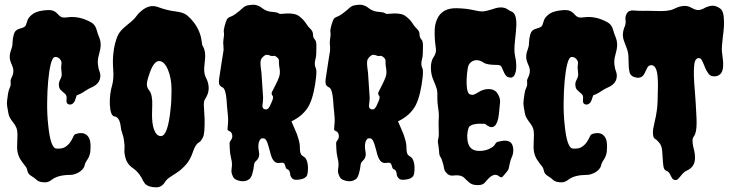

<svg xmlns="http://www.w3.org/2000/svg" viewBox="-20 -762 3148 827"><path d="M411.1 -424.8Q406.2 -402.3 382.8 -389.6Q360.4 -379.9 344.2 -368.7Q328.1 -357.4 310.5 -351.6Q306.6 -339.8 303.2 -330.1Q299.8 -320.3 292 -314.9Q284.2 -309.6 274.4 -313Q264.6 -316.4 266.6 -333.5Q268.6 -350.6 261.2 -356.9Q253.9 -363.3 249.5 -367.2Q245.1 -371.1 241.2 -375Q237.3 -378.9 235.4 -384.8Q230.5 -402.3 237.8 -416Q245.1 -429.7 245.6 -436.5Q246.1 -443.4 245.1 -451.2Q242.2 -470.7 244.6 -484.4Q247.1 -498 237.8 -507.8Q228.5 -517.6 217.3 -516.6Q206.1 -515.6 198.7 -486.3Q191.4 -457 187.5 -413.6Q183.6 -370.1 183.1 -319.3Q182.6 -268.6 187.5 -224.6Q197.3 -124 222.7 -122.1Q248 -120.1 261.7 -129.4Q275.4 -138.7 283.2 -150.4Q291 -162.1 295.4 -172.4Q299.8 -182.6 305.7 -184.6Q346.7 -198.2 363.3 -168Q370.1 -155.3 370.1 -131.8Q370.1 -108.4 366.7 -97.2Q363.3 -85.9 358.9 -78.6Q354.5 -71.3 350.6 -65.4Q346.7 -59.6 344.7 -50.3Q342.8 -41 335.9 -33.2Q329.1 -25.4 319.3 -19.5Q298.8 -8.8 285.2 -8.8Q231.4 -8.8 205.1 10.7Q188.5 24.4 171.9 23.4Q147.5 22.5 138.7 13.7Q129.9 4.9 115.2 -3.9Q100.6 -12.7 98.1 -25.9Q95.7 -39.1 88.9 -46.9Q82 -54.7 74.2 -66.4Q53.7 -92.8 53.7 -128.9Q53.7 -151.4 54.7 -166Q55.7 -180.7 54.7 -191.4Q54.7 -211.9 37.1 -233.9Q19.5 -255.9 16.6 -272Q13.7 -288.1 11.2 -302.2Q8.8 -316.4 10.7 -330.1Q12.7 -343.8 14.6 -358.4Q16.6 -373 22 -383.8Q27.3 -394.5 25.9 -405.3Q24.4 -416 27.8 -422.9Q31.2 -429.7 34.2 -437.5Q42 -459 32.2 -480Q22.5 -501 22 -513.7Q21.5 -526.4 24.4 -536.6Q27.3 -546.9 30.8 -556.2Q34.2 -565.4 34.2 -580.1Q34.2 -594.7 39.6 -614.3Q44.9 -633.8 66.9 -639.2Q88.9 -644.5 91.8 -654.3Q94.7 -664.1 98.6 -674.8Q101.6 -685.5 117.2 -698.7Q132.8 -711.9 162.6 -716.3Q192.4 -720.7 205.6 -716.8Q218.8 -712.9 229.5 -700.7Q240.2 -688.5 250 -687Q259.8 -685.5 270.5 -687.5Q321.3 -694.3 372.1 -666Q389.6 -656.2 395.5 -635.7Q401.4 -615.2 405.3 -606.4Q409.2 -597.7 411.6 -587.4Q414.1 -577.1 413.6 -564Q413.1 -550.8 406.2 -526.9Q399.4 -502.9 401.9 -483.9Q404.3 -464.8 407.2 -458.5Q410.2 -452.1 411.6 -443.4Q413.1 -434.6 411.1 -424.8Z M550.8 -673.8Q561.5 -683.6 569.3 -694.8Q577.1 -706.1 589.8 -715.8Q624 -744.1 658.2 -732.4Q700.2 -716.8 735.4 -712.9Q770.5 -709 786.6 -695.3Q802.7 -681.6 814.5 -666Q842.8 -628.9 848.6 -585Q849.6 -568.4 854.5 -561.5Q867.2 -540 862.8 -503.9Q858.4 -467.8 859.9 -453.6Q861.3 -439.5 864.7 -432.6Q868.2 -425.8 871.1 -418.9Q878.9 -400.4 878.9 -381.8Q878.9 -358.4 863.3 -335Q856.4 -326.2 858.4 -300.8Q860.4 -275.4 861.3 -250Q862.3 -186.5 854.5 -171.4Q846.7 -156.2 843.3 -153.3Q839.8 -150.4 836.9 -148.4Q822.3 -141.6 811 -107.9Q799.8 -74.2 781.2 -53.2Q762.7 -32.2 742.7 -19Q722.7 -5.9 711.4 1.5Q700.2 8.8 695.3 15.6Q690.4 22.5 685.5 29.3Q672.9 44.9 653.3 44.9Q620.1 44.9 604.5 29.3Q597.7 20.5 589.8 3.9Q575.2 -22.5 550.8 -39.1Q523.4 -57.6 517.6 -94.7Q514.6 -107.4 516.1 -120.1Q517.6 -132.8 514.6 -152.3Q512.7 -171.9 506.8 -187.5Q501 -203.1 500 -216.8Q495.1 -257.8 472.7 -260.7Q456.1 -262.7 453.1 -310.5Q452.1 -335 455.1 -356.9Q458 -378.9 462.9 -394.5Q470.7 -422.9 467.8 -460.4Q464.8 -498 467.8 -527.3Q472.7 -582 491.2 -616.2Q500 -630.9 517.1 -645.5Q534.2 -660.2 550.8 -673.8ZM642.6 -206.1Q653.3 -175.8 672.9 -175.8Q703.1 -175.8 714.8 -293Q718.8 -325.2 718.8 -375.5Q718.8 -425.8 703.1 -462.4Q687.5 -499 665 -499Q643.6 -499 626 -451.2Q610.4 -408.2 612.8 -394.5Q615.2 -380.9 622.6 -372.6Q629.9 -364.3 633.3 -346.7Q636.7 -329.1 635.7 -308.1Q634.8 -287.1 634.8 -268.1Q634.8 -249 636.7 -233.9Q638.7 -218.8 642.6 -206.1Z M1188.5 -702.1 1219.7 -704.1Q1252.9 -704.1 1267.1 -693.4Q1281.2 -682.6 1288.6 -673.8Q1295.9 -665 1301.8 -655.8Q1307.6 -646.5 1317.9 -636.7Q1328.1 -627 1328.1 -613.8Q1328.1 -600.6 1335.4 -592.8Q1342.8 -585 1342.8 -567.4Q1342.8 -549.8 1342.3 -533.7Q1341.8 -517.6 1338.9 -507.3Q1335.9 -497.1 1335.9 -486.8Q1335.9 -476.6 1340.3 -468.3Q1344.7 -460 1341.3 -428.2Q1337.9 -396.5 1330.6 -364.3Q1323.2 -332 1311.5 -308.6Q1288.1 -264.6 1235.4 -239.3Q1240.2 -227.5 1246.6 -213.4Q1252.9 -199.2 1258.8 -184.6Q1271.5 -148.4 1271.5 -132.3Q1271.5 -116.2 1272.9 -108.9Q1274.4 -101.6 1276.4 -97.7Q1278.3 -93.8 1281.7 -91.8Q1285.2 -89.8 1292 -84.5Q1298.8 -79.1 1302.7 -66.4Q1306.6 -53.7 1306.6 -40Q1306.6 -8.8 1299.3 -1.5Q1292 5.9 1283.7 8.3Q1275.4 10.7 1266.6 11.7Q1244.1 14.6 1238.3 5.9Q1230.5 -2 1230 -10.3Q1229.5 -18.6 1226.6 -24.9Q1223.6 -31.2 1217.8 -32.7Q1211.9 -34.2 1209.5 -44.9Q1207 -55.7 1202.6 -59.1Q1198.2 -62.5 1184.6 -60.5Q1160.2 -55.7 1148.4 -89.8Q1145.5 -97.7 1142.6 -110.4Q1139.6 -123 1135.7 -134.8Q1127.9 -163.1 1117.7 -165.5Q1107.4 -168 1102.5 -163.1Q1097.7 -158.2 1095.2 -149.9Q1092.8 -141.6 1092.8 -131.3Q1092.8 -121.1 1095.2 -109.4Q1097.7 -97.7 1095.7 -89.8Q1093.8 -82 1090.3 -77.1Q1086.9 -72.3 1083 -68.4Q1075.2 -63.5 1073.7 -48.8Q1072.3 -34.2 1069.3 -23.4Q1063.5 2.9 1053.7 9.8Q1043.9 16.6 1034.2 18.1Q1024.4 19.5 1014.6 17.6Q990.2 12.7 984.4 0.5Q978.5 -11.7 977.5 -18.1Q976.6 -24.4 977.1 -30.3Q977.5 -36.1 978.5 -43Q979.5 -49.8 979 -59.1Q978.5 -68.4 974.6 -84Q970.7 -99.6 969.7 -121.1L968.8 -146.5Q968.8 -150.4 975.6 -159.7Q982.4 -168.9 980 -181.2Q977.5 -193.4 968.8 -196.8Q960 -200.2 960 -205.1Q960 -210 961.9 -229.5Q963.9 -249 960.4 -278.3Q957 -307.6 956.1 -330.1Q952.1 -378.9 939 -385.3Q925.8 -391.6 923.8 -400.9Q921.9 -410.2 923.8 -421.9Q925.8 -433.6 928.2 -451.2Q930.7 -468.8 933.6 -486.8Q936.5 -504.9 939 -520.5Q941.4 -536.1 942.4 -542Q943.4 -547.9 942.9 -553.2Q942.4 -558.6 942.4 -563.5Q940.4 -579.1 942.4 -590.8Q946.3 -613.3 944.3 -622.6Q942.4 -631.8 947.8 -650.9Q953.1 -669.9 957 -677.7Q960.9 -685.5 971.7 -689.5Q982.4 -693.4 992.7 -700.7Q1002.9 -708 1011.7 -715.3Q1020.5 -722.7 1027.3 -729Q1034.2 -735.4 1043.9 -738.3Q1072.3 -744.1 1085.4 -739.7Q1098.6 -735.4 1104.5 -730.5Q1110.4 -725.6 1118.7 -720.7Q1127 -715.8 1136.2 -713.4Q1145.5 -710.9 1153.3 -710.9Q1173.8 -709 1178.2 -705.6Q1182.6 -702.1 1188.5 -702.1ZM1107.4 -429.7 1113.3 -340.8Q1113.3 -332 1112.3 -323.7Q1111.3 -315.4 1110.4 -308.6Q1109.4 -293.9 1121.1 -291Q1130.9 -289.1 1136.7 -296.4Q1142.6 -303.7 1147.5 -316.4Q1159.2 -340.8 1155.3 -347.7Q1147.5 -357.4 1150.9 -364.7Q1154.3 -372.1 1165.5 -393.6Q1176.8 -415 1182.1 -430.7Q1187.5 -446.3 1184.6 -464.4Q1181.6 -482.4 1181.6 -489.3V-500Q1181.6 -507.8 1174.3 -514.2Q1167 -520.5 1164.1 -521Q1161.1 -521.5 1159.2 -521.5Q1150.4 -519.5 1142.6 -522.9Q1134.8 -526.4 1127.9 -525.9Q1121.1 -525.4 1112.3 -516.6Q1103.5 -507.8 1102.5 -498.5Q1101.6 -489.3 1102.5 -477.5Q1107.4 -442.4 1107.4 -429.7Z M1647.5 -702.1 1678.7 -704.1Q1711.9 -704.1 1726.1 -693.4Q1740.2 -682.6 1747.6 -673.8Q1754.9 -665 1760.7 -655.8Q1766.6 -646.5 1776.9 -636.7Q1787.1 -627 1787.1 -613.8Q1787.1 -600.6 1794.4 -592.8Q1801.8 -585 1801.8 -567.4Q1801.8 -549.8 1801.3 -533.7Q1800.8 -517.6 1797.9 -507.3Q1794.9 -497.1 1794.9 -486.8Q1794.9 -476.6 1799.3 -468.3Q1803.7 -460 1800.3 -428.2Q1796.9 -396.5 1789.6 -364.3Q1782.2 -332 1770.5 -308.6Q1747.1 -264.6 1694.3 -239.3Q1699.2 -227.5 1705.6 -213.4Q1711.9 -199.2 1717.8 -184.6Q1730.5 -148.4 1730.5 -132.3Q1730.5 -116.2 1731.9 -108.9Q1733.4 -101.6 1735.4 -97.7Q1737.3 -93.8 1740.7 -91.8Q1744.1 -89.8 1751 -84.5Q1757.8 -79.1 1761.7 -66.4Q1765.6 -53.7 1765.6 -40Q1765.6 -8.8 1758.3 -1.5Q1751 5.9 1742.7 8.3Q1734.4 10.7 1725.6 11.7Q1703.1 14.6 1697.3 5.9Q1689.5 -2 1689 -10.3Q1688.5 -18.6 1685.5 -24.9Q1682.6 -31.2 1676.8 -32.7Q1670.9 -34.2 1668.5 -44.9Q1666 -55.7 1661.6 -59.1Q1657.2 -62.5 1643.6 -60.5Q1619.1 -55.7 1607.4 -89.8Q1604.5 -97.7 1601.6 -110.4Q1598.6 -123 1594.7 -134.8Q1586.9 -163.1 1576.7 -165.5Q1566.4 -168 1561.5 -163.1Q1556.6 -158.2 1554.2 -149.9Q1551.8 -141.6 1551.8 -131.3Q1551.8 -121.1 1554.2 -109.4Q1556.6 -97.7 1554.7 -89.8Q1552.7 -82 1549.3 -77.1Q1545.9 -72.3 1542 -68.4Q1534.2 -63.5 1532.7 -48.8Q1531.2 -34.2 1528.3 -23.4Q1522.5 2.9 1512.7 9.8Q1502.9 16.6 1493.2 18.1Q1483.4 19.5 1473.6 17.6Q1449.2 12.7 1443.4 0.5Q1437.5 -11.7 1436.5 -18.1Q1435.5 -24.4 1436 -30.3Q1436.5 -36.1 1437.5 -43Q1438.5 -49.8 1438 -59.1Q1437.5 -68.4 1433.6 -84Q1429.7 -99.6 1428.7 -121.1L1427.7 -146.5Q1427.7 -150.4 1434.6 -159.7Q1441.4 -168.9 1439 -181.2Q1436.5 -193.4 1427.7 -196.8Q1418.9 -200.2 1418.9 -205.1Q1418.9 -210 1420.9 -229.5Q1422.9 -249 1419.4 -278.3Q1416 -307.6 1415 -330.1Q1411.1 -378.9 1397.9 -385.3Q1384.8 -391.6 1382.8 -400.9Q1380.9 -410.2 1382.8 -421.9Q1384.8 -433.6 1387.2 -451.2Q1389.6 -468.8 1392.6 -486.8Q1395.5 -504.9 1397.9 -520.5Q1400.4 -536.1 1401.4 -542Q1402.3 -547.9 1401.9 -553.2Q1401.4 -558.6 1401.4 -563.5Q1399.4 -579.1 1401.4 -590.8Q1405.3 -613.3 1403.3 -622.6Q1401.4 -631.8 1406.7 -650.9Q1412.1 -669.9 1416 -677.7Q1419.9 -685.5 1430.7 -689.5Q1441.4 -693.4 1451.7 -700.7Q1461.9 -708 1470.7 -715.3Q1479.5 -722.7 1486.3 -729Q1493.2 -735.4 1502.9 -738.3Q1531.2 -744.1 1544.4 -739.7Q1557.6 -735.4 1563.5 -730.5Q1569.3 -725.6 1577.6 -720.7Q1585.9 -715.8 1595.2 -713.4Q1604.5 -710.9 1612.3 -710.9Q1632.8 -709 1637.2 -705.6Q1641.6 -702.1 1647.5 -702.1ZM1566.4 -429.7 1572.3 -340.8Q1572.3 -332 1571.3 -323.7Q1570.3 -315.4 1569.3 -308.6Q1568.4 -293.9 1580.1 -291Q1589.8 -289.1 1595.7 -296.4Q1601.6 -303.7 1606.4 -316.4Q1618.2 -340.8 1614.3 -347.7Q1606.4 -357.4 1609.9 -364.7Q1613.3 -372.1 1624.5 -393.6Q1635.7 -415 1641.1 -430.7Q1646.5 -446.3 1643.6 -464.4Q1640.6 -482.4 1640.6 -489.3V-500Q1640.6 -507.8 1633.3 -514.2Q1626 -520.5 1623 -521Q1620.1 -521.5 1618.2 -521.5Q1609.4 -519.5 1601.6 -522.9Q1593.8 -526.4 1586.9 -525.9Q1580.1 -525.4 1571.3 -516.6Q1562.5 -507.8 1561.5 -498.5Q1560.5 -489.3 1561.5 -477.5Q1566.4 -442.4 1566.4 -429.7Z M1870.1 -183.6 1869.1 -233.4Q1869.1 -247.1 1870.1 -258.8Q1871.1 -271.5 1868.2 -290Q1863.3 -322.3 1863.8 -337.4Q1864.3 -352.5 1863.8 -361.8Q1863.3 -371.1 1861.3 -378.9Q1858.4 -390.6 1847.2 -416Q1835.9 -441.4 1835.9 -470.7Q1835.9 -500 1848.6 -517.6Q1860.4 -535.2 1857.4 -553.7Q1854.5 -572.3 1853 -593.3Q1851.6 -614.3 1852.5 -636.2Q1853.5 -658.2 1862.3 -678.7Q1883.8 -728.5 1948.2 -726.6Q1988.3 -725.6 2017.6 -718.8Q2046.9 -711.9 2060.5 -712.9Q2074.2 -713.9 2102.5 -722.7Q2143.6 -738.3 2168 -720.7Q2174.8 -715.8 2181.2 -713.4Q2187.5 -710.9 2192.4 -706.1Q2209 -687.5 2202.1 -625Q2200.2 -606.4 2198.2 -587.9Q2193.4 -543.9 2198.2 -522.5Q2203.1 -501 2203.6 -484.9Q2204.1 -468.8 2202.1 -456.1Q2196.3 -427.7 2179.7 -427.7Q2165 -428.7 2158.7 -437Q2152.3 -445.3 2148.4 -455.6Q2144.5 -465.8 2140.1 -474.1Q2135.7 -482.4 2121.1 -482.4Q2078.1 -482.4 2064 -491.7Q2049.8 -501 2039.1 -502.4Q2028.3 -503.9 2018.6 -500Q1998 -491.2 1994.6 -467.8Q1991.2 -444.3 1990.2 -426.8Q1989.3 -409.2 1990.2 -394.5Q1992.2 -360.4 2003.4 -356Q2014.6 -351.6 2022.5 -355Q2030.3 -358.4 2038.1 -363.3Q2061.5 -378.9 2086.4 -378.4Q2111.3 -377.9 2123.5 -358.4Q2135.7 -338.9 2133.8 -320.8Q2131.8 -302.7 2130.4 -285.2Q2128.9 -267.6 2126 -252Q2112.3 -191.4 2069.3 -228.5Q2013.7 -232.4 2000 -214.8Q1997.1 -210 1994.1 -194.3Q1991.2 -178.7 1993.2 -161.1Q1998 -115.2 2037.1 -112.3Q2062.5 -110.4 2083.5 -119.1Q2104.5 -127.9 2111.3 -138.7Q2117.2 -150.4 2126 -151.9Q2134.8 -153.3 2141.6 -154.8Q2148.4 -156.2 2155.3 -156.2Q2162.1 -156.2 2168.9 -154.3Q2186.5 -148.4 2189.9 -127Q2193.4 -105.5 2185.5 -87.9Q2177.7 -70.3 2175.3 -56.2Q2172.9 -42 2170.9 -35.2Q2168.9 -28.3 2159.7 -18.1Q2150.4 -7.8 2145 -1Q2139.6 5.9 2127.9 -3.9Q2106.4 -20.5 2076.2 15.6Q2068.4 26.4 2059.6 31.2Q2050.8 36.1 2032.2 35.2Q2013.7 34.2 2002.9 25.4Q1992.2 16.6 1983.4 7.8Q1968.8 -10.7 1932.6 -5.9Q1911.1 -2.9 1897.5 -24.4Q1894.5 -27.3 1893.1 -35.2Q1891.6 -43 1889.6 -52.7Q1882.8 -78.1 1877.4 -85.4Q1872.1 -92.8 1871.6 -104.5Q1871.1 -116.2 1869.1 -129.4Q1867.2 -142.6 1866.2 -148.9Q1865.2 -155.3 1867.7 -164.1Q1870.1 -172.9 1870.1 -183.6Z M2635.7 -424.8Q2630.9 -402.3 2607.4 -389.6Q2585 -379.9 2568.8 -368.7Q2552.7 -357.4 2535.2 -351.6Q2531.2 -339.8 2527.8 -330.1Q2524.4 -320.3 2516.6 -314.9Q2508.8 -309.6 2499 -313Q2489.3 -316.4 2491.2 -333.5Q2493.2 -350.6 2485.8 -356.9Q2478.5 -363.3 2474.1 -367.2Q2469.7 -371.1 2465.8 -375Q2461.9 -378.9 2460 -384.8Q2455.1 -402.3 2462.4 -416Q2469.7 -429.7 2470.2 -436.5Q2470.7 -443.4 2469.7 -451.2Q2466.8 -470.7 2469.2 -484.4Q2471.7 -498 2462.4 -507.8Q2453.1 -517.6 2441.9 -516.6Q2430.7 -515.6 2423.3 -486.3Q2416 -457 2412.1 -413.6Q2408.2 -370.1 2407.7 -319.3Q2407.2 -268.6 2412.1 -224.6Q2421.9 -124 2447.3 -122.1Q2472.7 -120.1 2486.3 -129.4Q2500 -138.7 2507.8 -150.4Q2515.6 -162.1 2520 -172.4Q2524.4 -182.6 2530.3 -184.6Q2571.3 -198.2 2587.9 -168Q2594.7 -155.3 2594.7 -131.8Q2594.7 -108.4 2591.3 -97.2Q2587.9 -85.9 2583.5 -78.6Q2579.1 -71.3 2575.2 -65.4Q2571.3 -59.6 2569.3 -50.3Q2567.4 -41 2560.5 -33.2Q2553.7 -25.4 2543.9 -19.5Q2523.4 -8.8 2509.8 -8.8Q2456.1 -8.8 2429.7 10.7Q2413.1 24.4 2396.5 23.4Q2372.1 22.5 2363.3 13.7Q2354.5 4.9 2339.8 -3.9Q2325.2 -12.7 2322.8 -25.9Q2320.3 -39.1 2313.5 -46.9Q2306.6 -54.7 2298.8 -66.4Q2278.3 -92.8 2278.3 -128.9Q2278.3 -151.4 2279.3 -166Q2280.3 -180.7 2279.3 -191.4Q2279.3 -211.9 2261.7 -233.9Q2244.1 -255.9 2241.2 -272Q2238.3 -288.1 2235.8 -302.2Q2233.4 -316.4 2235.4 -330.1Q2237.3 -343.8 2239.3 -358.4Q2241.2 -373 2246.6 -383.8Q2252 -394.5 2250.5 -405.3Q2249 -416 2252.4 -422.9Q2255.9 -429.7 2258.8 -437.5Q2266.6 -459 2256.8 -480Q2247.1 -501 2246.6 -513.7Q2246.1 -526.4 2249 -536.6Q2252 -546.9 2255.4 -556.2Q2258.8 -565.4 2258.8 -580.1Q2258.8 -594.7 2264.2 -614.3Q2269.5 -633.8 2291.5 -639.2Q2313.5 -644.5 2316.4 -654.3Q2319.3 -664.1 2323.2 -674.8Q2326.2 -685.5 2341.8 -698.7Q2357.4 -711.9 2387.2 -716.3Q2417 -720.7 2430.2 -716.8Q2443.4 -712.9 2454.1 -700.7Q2464.8 -688.5 2474.6 -687Q2484.4 -685.5 2495.1 -687.5Q2545.9 -694.3 2596.7 -666Q2614.3 -656.2 2620.1 -635.7Q2626 -615.2 2629.9 -606.4Q2633.8 -597.7 2636.2 -587.4Q2638.7 -577.1 2638.2 -564Q2637.7 -550.8 2630.9 -526.9Q2624 -502.9 2626.5 -483.9Q2628.9 -464.8 2631.8 -458.5Q2634.8 -452.1 2636.2 -443.4Q2637.7 -434.6 2635.7 -424.8Z M2800.8 -714.8Q2857.4 -711.9 2880.9 -722.7Q2928.7 -747.1 2958 -728.5Q2971.7 -720.7 2984.4 -718.8Q2997.1 -716.8 3020.5 -730.5Q3045.9 -741.2 3062.5 -735.4Q3079.1 -729.5 3086.9 -720.7Q3094.7 -711.9 3097.2 -689.9Q3099.6 -668 3098.1 -646.5Q3096.7 -625 3093.8 -606.4Q3087.9 -556.6 3089.4 -541Q3090.8 -525.4 3093.3 -508.8Q3095.7 -492.2 3094.7 -476.6Q3092.8 -438.5 3063.5 -433.6Q3042 -430.7 3032.2 -443.8Q3022.5 -457 3016.1 -473.1Q3009.8 -489.3 3003.4 -502Q2997.1 -514.6 2985.4 -511.2Q2973.6 -507.8 2970.7 -485.8Q2967.8 -463.9 2968.8 -434.1Q2969.7 -404.3 2972.7 -372.6Q2975.6 -340.8 2976.6 -318.8Q2977.5 -296.9 2979 -274.4Q2980.5 -252 2980.5 -232.4Q2980.5 -190.4 2968.8 -174.8Q2962.9 -167 2962.9 -156.2Q2962.9 -145.5 2965.3 -133.8Q2967.8 -122.1 2970.7 -110.4Q2973.6 -98.6 2973.6 -82Q2973.6 -43 2938.5 -27.3Q2925.8 -21.5 2915 -7.8Q2904.3 5.9 2898.9 10.3Q2893.6 14.6 2886.2 13.2Q2878.9 11.7 2875.5 6.3Q2872.1 1 2869.1 -4.9Q2863.3 -20.5 2852.5 -25.4Q2839.8 -28.3 2837.4 -46.9Q2835 -65.4 2834.5 -79.6Q2834 -93.8 2832 -114.3Q2830.1 -134.8 2819.3 -147.5Q2808.6 -160.2 2801.8 -163.6Q2794.9 -167 2793 -180.2Q2791 -193.4 2793.5 -207Q2795.9 -220.7 2799.8 -237.3Q2811.5 -285.2 2812.5 -327.1Q2815.4 -405.3 2812.5 -430.7Q2808.6 -481.4 2785.2 -481.4Q2773.4 -480.5 2768.6 -471.2Q2763.7 -461.9 2757.8 -449.2Q2744.1 -417 2708 -431.6Q2695.3 -437.5 2691.9 -450.2Q2688.5 -462.9 2688 -480Q2687.5 -497.1 2687 -516.1Q2686.5 -535.2 2680.2 -552.2Q2673.8 -569.3 2668 -585Q2662.1 -600.6 2663.1 -616.2Q2664.1 -631.8 2670.4 -646.5Q2676.8 -661.1 2674.3 -675.8Q2671.9 -690.4 2680.2 -704.6Q2688.5 -718.8 2710.4 -716.8Q2732.4 -714.8 2749.5 -715.3Q2766.6 -715.8 2800.8 -714.8Z"/></svg>

Font: Creepster
Style: Regular
Weight: 400
Designer: Font Diner, Inc
Foundry: Font Diner, Inc
Version: Version 1.002